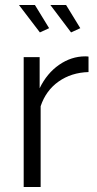

<svg xmlns="http://www.w3.org/2000/svg" viewBox="-20 -750 391 770"><path d="M182 -730H245L302 -637L265 -620ZM56 -730H120L177 -637L140 -620ZM335 -461Q266 -459 215 -423Q164 -387 143 -324V0H75V-521H139V-396Q168 -456 217 -490Q266 -524 322 -524Q330 -524 335 -523Z"/></svg>

Font: Oxford Sans
Style: Regular
Weight: 400
Designer: Matt McInerney, Pablo Impallari, Rodrigo Fuenzalida
Foundry: Matt McInerney, Pablo Impallari, Rodrigo Fuenzalida
Version: Version 3.000g; ttfautohint (v1.5) -l 8 -r 28 -G 28 -x 14 -D